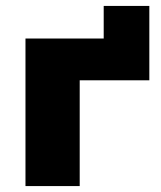

<svg xmlns="http://www.w3.org/2000/svg" viewBox="-20 -628 545 648"><path d="M66 0V-498H330V-608H484V-357H249V0Z"/></svg>

Font: Nunito Sans 10pt Black
Style: Regular
Weight: 900
Designer: Vernon Adams
Foundry: Vernon Adams
Version: Version 3.101;gftools[0.9.27]